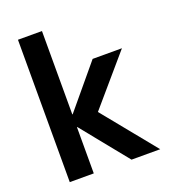

<svg xmlns="http://www.w3.org/2000/svg" viewBox="-131 -802 789 896"><g transform="rotate(-20 264.0 -353.5)"><path d="M61.5 -707H180.7V-293H182.6L358.4 -503.9H503.9L296.9 -262.7L510.7 0H368.2L182.6 -229.5H180.7V0H61.5Z"/></g></svg>

Font: Wanted Sans SemiBold
Style: Regular
Weight: 600
Designer: Original Design by Kil Hyung-jin and Kang Hanbin, Wanted Lab, Inc; Hangeul from Source Han Sans by Jang Soo-young and Ka
Foundry: Wanted Lab, Inc.
Version: Version 1.003